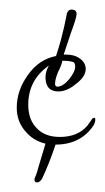

<svg xmlns="http://www.w3.org/2000/svg" viewBox="-20 -320 219 401"><path d="M57 61Q52 61 52 55Q52 52 53 51Q54 49 56 43.5Q58 38 60 30L75 -20Q49 -26 32 -47Q15 -67 15 -95Q15 -131 38 -163Q61 -196 97 -203Q103 -221 107 -236Q111 -251 114 -264L120 -293Q123 -300 129 -300Q140 -300 140 -291Q140 -283 128 -251Q115 -212 113 -206H117Q135 -206 145 -199Q159 -190 159 -176Q159 -160 139 -145Q120 -129 102 -129Q75 -129 75 -159Q75 -170 82 -183Q39 -153 39 -101Q39 -70 57 -52Q74 -34 105 -34Q142 -34 162 -57L170 -68Q173 -74 177 -74Q179 -74 179 -70Q179 -65 176 -59Q149 -18 96 -18Q89 3 82 20.5Q75 38 68 53Q63 61 57 61ZM100 -139Q111 -139 124 -154Q137 -170 137 -181Q137 -187 134 -190Q125 -193 116 -193H110Q110 -187 101 -169Q95 -154 95 -145Q95 -139 100 -139Z"/></svg>

Font: Puppies Play
Style: Regular
Weight: 400
Designer: Robert E. Leuschke
Foundry: Robert E. Leuschke
Version: Version 1.010; ttfautohint (v1.8.3)